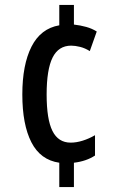

<svg xmlns="http://www.w3.org/2000/svg" viewBox="-20 -744 481 774"><path d="M278 -645Q304 -642 327.5 -635.5Q351 -629 370 -617L342 -538Q323 -550 303 -555Q283 -560 267 -560Q216 -560 192 -512Q168 -464 168 -363Q168 -263 191.5 -216Q215 -169 265 -169Q288 -169 313.5 -177Q339 -185 363 -199V-117Q328 -94 278 -88V10H219V-88Q143 -99 106.5 -170.5Q70 -242 70 -363Q70 -483 107 -556Q144 -629 219 -642V-724H278Z"/></svg>

Font: Noto Sans Khmer UI ExtraCondensed Medium
Style: Regular
Weight: 500
Width: 2
Designer: Danh Hong and the Monotype Design Team
Foundry: Monotype Imaging Inc.
Version: Version 2.002; ttfautohint (v1.8.4.7-5d5b)